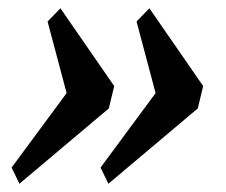

<svg xmlns="http://www.w3.org/2000/svg" viewBox="-20 -512 545 464"><path d="M8 -107 141 -287 95 -460 126 -492 256 -304 243 -250 27 -68ZM223 -107 356 -287 310 -460 341 -492 471 -304 458 -250 242 -68Z"/></svg>

Font: IBM Plex Serif SmBld
Style: Italic
Weight: 600
Italic angle: -14°
Designer: Mike Abbink, Paul van der Laan, Pieter van Rosmalen
Foundry: Bold Monday
Version: Version 3.001